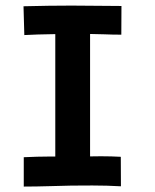

<svg xmlns="http://www.w3.org/2000/svg" viewBox="-20 -669 558 690"><path d="M64.5 -646.5Q159.7 -648.9 236.8 -648.9Q296.9 -648.9 416.5 -647.5L416 -544.4Q384.3 -544.4 354.7 -545.7Q325.2 -546.9 303.7 -546.9V-106.9Q314.5 -106.9 322.8 -107.2Q331.1 -107.4 343.8 -107.4Q380.4 -107.4 414.1 -105.5L414.6 0.5Q364.7 -2.4 312 -2.4Q301.3 -2.4 276.4 -2.2Q251.5 -2 236.3 -2Q223.1 -2 165.8 -0.2Q108.4 1.5 65.4 1.5V-104Q117.2 -106.4 153.3 -106.4H178.7V-546.4Q109.4 -545.4 67.4 -543Z"/></svg>

Font: Fantasque Sans Mono
Style: Bold
Weight: 700
Monospace: yes
Designer: Jany Belluz
Version: Version 1.8.0 ; ttfautohint (v1.8.2)